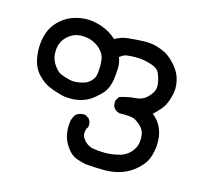

<svg xmlns="http://www.w3.org/2000/svg" viewBox="-96 -329 724 707"><g transform="rotate(20 266.0 24.0)"><path d="M200.7 157.2Q200.7 146.5 201.2 143.1Q203.6 130.9 210.4 119.1L211.4 118.2Q224.6 106.4 241.7 106.4Q243.2 106.4 246.1 106.4L260.7 113.8Q266.6 120.6 268.6 127Q270.5 133.3 270.5 137.5Q270.5 141.6 270.5 145.5L269 147.5Q264.6 152.8 264.6 165.5Q264.6 168 264.6 169.9Q265.6 188 285.6 202.1Q298.8 211.4 312 212.9Q321.8 213.9 332.3 213.9Q342.8 213.9 351.8 213.4Q360.8 212.9 368.7 211.9Q384.8 209.5 397.2 206.1Q409.7 202.6 417 199.7Q448.7 186.5 461.9 156.7Q467.8 145 467.8 127.9Q467.8 103.5 459 88.9Q454.6 81.5 448.2 76.2Q430.7 61.5 416 57.1Q409.2 55.2 396 55.2Q382.8 55.2 362.3 57.6Q349.1 56.2 339.4 47.4Q331.1 38.1 331.1 23.9Q331.1 22 331.1 18.6L338.9 2Q369.1 -10.7 397.5 -15.1Q422.9 -19 437.5 -35.2Q458.5 -58.1 458.5 -79.1Q458.5 -92.3 451.2 -111.8Q442.9 -134.8 432.6 -142.1Q422.4 -149.9 397.9 -154.3Q379.9 -157.7 364.3 -157.7Q357.9 -157.7 344.5 -156.5Q331.1 -155.3 314.5 -151.9Q301.8 -149.4 288.6 -136.2Q297.9 -117.7 299.3 -96.2Q299.8 -85 299.8 -73.7Q299.8 -62.5 299.3 -51.8Q296.9 -20 283.2 1Q274.4 13.7 257.8 30.3Q222.2 66.4 166.5 68.8Q162.6 69.3 155 69.3Q147.5 69.3 135.7 67.4Q107.4 62.5 85 54.7Q62.5 46.9 39.1 25.9Q15.6 4.4 6.3 -31.2Q-0.5 -57.1 -0.5 -81.5Q-0.5 -89.8 0 -98.1Q2.9 -130.4 14.9 -153.1Q26.9 -175.8 49.1 -194.3Q71.3 -212.9 101.6 -221.2Q123 -227.5 144 -227.5Q164.1 -227.5 187 -222.2Q222.2 -213.4 249 -192.4Q271 -208 296.4 -212.9Q354.5 -223.6 376.5 -223.6Q410.2 -223.6 442.9 -209.5Q464.4 -199.7 487.5 -176.5Q510.7 -153.3 518.6 -125Q523.9 -106.9 523.9 -89.8Q523.9 -75.7 519.5 -56.2Q516.1 -41 511.2 -29.8Q504.4 -13.7 477.1 17.6Q492.7 27.3 505.4 43Q521 63 527.3 89.8Q531.2 108.9 531.2 126Q531.2 143.1 527.3 162.6Q524.9 172.9 521.5 181.6Q514.6 199.7 494.1 221.7Q473.6 243.7 444.3 257.3Q415 270.5 380.1 273.4Q345.2 276.4 309.6 276.4H309.1Q288.6 274.4 271 269.5Q249.5 263.7 230.5 241.2Q211.4 218.8 205.6 194.3Q200.7 176.8 200.7 157.2ZM235.8 -53.7Q235.8 -57.6 235.8 -66.9Q235.8 -76.2 234.1 -91.1Q232.4 -106 226.6 -119.1Q220.2 -131.8 206.1 -143.1Q191.9 -154.3 171.9 -160.2Q159.7 -163.6 145.5 -163.6Q137.7 -163.6 129.4 -162.6Q98.6 -158.2 78.1 -132.3Q61.5 -111.8 61.5 -83.5Q61.5 -77.1 62.5 -70.3Q64.9 -46.9 80.1 -28.3Q95.7 -9.3 108.4 -4.4Q121.1 0.5 146 4.4Q150.9 5.4 156.7 5.4Q176.8 5.4 203.1 -5.4Q215.8 -11.2 225.6 -24.2Q235.4 -37.1 235.8 -53.7Z"/></g></svg>

Font: Bakudai
Style: Bold
Weight: 700
Version: Version 1.48